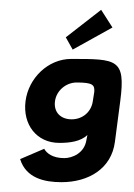

<svg xmlns="http://www.w3.org/2000/svg" viewBox="-20 -287 273 391"><path d="M225 -82C236 -167 218 -167 125 -167C78 -167 38 -128 32 -81C26 -34 54 4 101 4C123 4 144 1 158 -12L156 -2C152 25 127 35 111 35C87 35 75 25 70 16L21 37C33 76 71 84 105 84C161 84 207 56 214 2ZM92 -81C95 -103 115 -119 136 -119C169 -119 173 -114 172 -100L169 -81C166 -59 148 -44 126 -44C103 -44 89 -59 92 -81ZM114 -211 128 -186 209 -231 186 -267Z"/></svg>

Font: Hussar Tani
Style: DwaKurs
Weight: 700
Foundry: Cannot Into Space Fonts
Version: Version 0.92